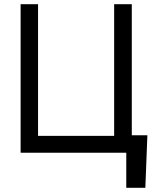

<svg xmlns="http://www.w3.org/2000/svg" viewBox="-20 -727 755 914"><path d="M671.9 167H581.1V0H78.1V-707H161.1V-80.1H523.4V-707H607.4V-83H681.6Z"/></svg>

Font: Pretendard Std
Style: Regular
Weight: 400
Designer: Base glyphs from Inter by Rasmus Andersson; Hangeul glyphs from Noto Sans CJK(Source Han Sans) by Jang Soo-young and Kan
Foundry: Kil Hyung-jin
Version: Version 1.309